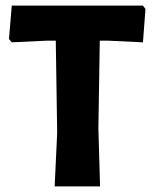

<svg xmlns="http://www.w3.org/2000/svg" viewBox="-20 -665 550 685"><path d="M490 -645 499 -633 490 -514 364 -520H336L331 -207L337 0H175L184 -191L179 -520H149L22 -514L12 -526L22 -645Z"/></svg>

Font: Alegreya Sans ExtraBold
Style: Regular
Weight: 800
Designer: Juan Pablo del Peral
Foundry: Huerta Tipografica
Version: Version 2.007